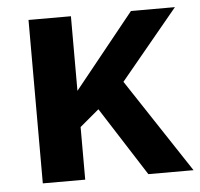

<svg xmlns="http://www.w3.org/2000/svg" viewBox="-44 -573 645 618"><g transform="rotate(-5 279.0 -264.0)"><path d="M557 0H411L269 -222L207 -170V0H70V-528H207V-287L401 -528H543L357 -303Z"/></g></svg>

Font: Libra Sans
Style: Bold
Weight: 700
Foundry: Context Ltd
Version: Version 1.000